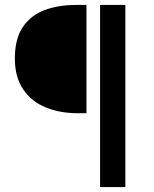

<svg xmlns="http://www.w3.org/2000/svg" viewBox="-20 -675 622 775"><path d="M294 -218Q222 -218 164.5 -241.5Q107 -265 73.5 -314.5Q40 -364 40 -439Q40 -519 72.5 -566.5Q105 -614 160.5 -634.5Q216 -655 285 -655H329V-218ZM384 80V-655H486V80Z"/></svg>

Font: Assistant ExtraLight SemiBold
Style: Regular
Weight: 600
Version: Version 3.000